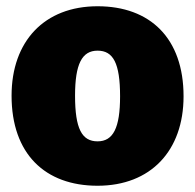

<svg xmlns="http://www.w3.org/2000/svg" viewBox="-20 -574 624 614"><path d="M292 -554C122 -554 17 -442 17 -268C17 -82 124 20 292 20C462 20 567 -92 567 -266C567 -452 460 -554 292 -554ZM292 -412C342 -412 364 -372 364 -266C364 -165 342 -122 292 -122C242 -122 220 -162 220 -268C220 -369 242 -412 292 -412Z"/></svg>

Font: Fira Sans Heavy
Style: Regular
Weight: 900
Designer: bBox Type GmbH & Carrois Corporate GbR & Edenspiekermann AG
Foundry: bBox Type GmbH & Carrois Corporate GbR & Edenspiekermann AG
Version: Version 4.300;PS 004.300;hotconv 1.0.88;makeotf.lib2.5.64775